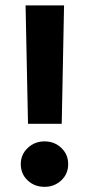

<svg xmlns="http://www.w3.org/2000/svg" viewBox="-20 -707 336 726"><path d="M76.7 -686.5H222.2L213.4 -238.8H85.9ZM58.6 -86.4Q58.6 -123 85 -147.7Q111.3 -172.4 148.4 -172.4Q186 -172.4 211.9 -147.7Q237.8 -123 237.8 -86.4Q237.8 -49.3 211.7 -24.9Q185.5 -0.5 148.4 -0.5Q110.4 -0.5 84.5 -24.9Q58.6 -49.3 58.6 -86.4Z"/></svg>

Font: Vazirmatn UI FD ExtraBold
Style: Regular
Weight: 800
Designer: Saber Rastikerdar
Foundry: Saber Rastikerdar
Version: Version 33.003